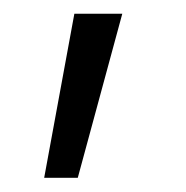

<svg xmlns="http://www.w3.org/2000/svg" viewBox="-20 -113 267 276"><path d="M43.5 142.6 86.9 -93.3H155.8L91.8 142.6Z"/></svg>

Font: Inter 28pt Light
Style: Regular
Weight: 300
Designer: Rasmus Andersson
Foundry: rsms
Version: Version 4.001;git-66647c0bb